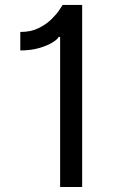

<svg xmlns="http://www.w3.org/2000/svg" viewBox="-20 -747 504 767"><path d="M308.2 -727.3V0H220.2V-599.4H214.5Q209.5 -589.5 188.9 -576.9Q168.3 -564.3 135.7 -554.9Q103 -545.5 61.1 -545.5V-619.3Q103.3 -619.3 134.2 -634.6Q165.1 -649.9 185.9 -670.5Q206.7 -691.1 217.5 -707.7Q228.3 -724.4 230.1 -727.3Z"/></svg>

Font: Inter Zeller
Style: Regular
Weight: 400
Designer: Rasmus Andersson; Joe Bland
Foundry: zeller
Version: Version 3.015;git-dec3a8cb1